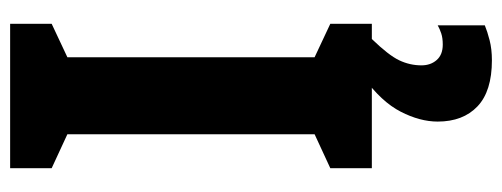

<svg xmlns="http://www.w3.org/2000/svg" viewBox="-326 -428 991 379"><g transform="rotate(-90 169.5 -238.5)"><path d="M312 0H27V-82L94 -113V-601L27 -632V-714H312V-632L246 -601V-113L312 -82ZM230 98Q230 116 240.5 128Q251 140 271 140Q284 140 293 137Q302 134 309 130V223Q297 228 279.5 232.5Q262 237 240 237Q179 237 149 208.5Q119 180 119 130Q119 95 138.5 57Q158 19 206 -16L282 0Q250 33 240 54Q230 75 230 98Z"/></g></svg>

Font: Noto Sans Thai ExtCond ExtBd
Style: Regular
Weight: 800
Width: 2
Designer: Monotype Design Team
Foundry: Monotype Imaging Inc.
Version: Version 2.002; ttfautohint (v1.8.4.7-5d5b)